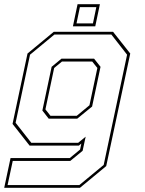

<svg xmlns="http://www.w3.org/2000/svg" viewBox="-40 -691 688 911"><path d="M-20 200 10 59H291L340 18.5L346 -10L334 0H100.5L19.5 -103L90.5 -437L215 -540H496.5L578 -437L464 97L339.5 200ZM-4 187H336.5L452 91.5L563 -431.5L488.5 -527H218L102.5 -431.5L34 -108.5L108.5 -13.5H331L366.5 -42.5L352 24.5L293.5 72.5H20.5ZM191 -128 161 -166.5 205 -374 251.5 -412.5H406.5L437 -374L397 -185.5L326.5 -128ZM199.5 -141.5H324L384.5 -191.5L422 -368.5L397.5 -399H254L217 -368.5L175.5 -172ZM306 -566 328 -671H434L412 -566ZM323 -580H401L417 -657H339Z"/></svg>

Font: Tourney Thin Thin
Style: Italic
Weight: 250
Italic angle: -12°
Version: Version 1.015